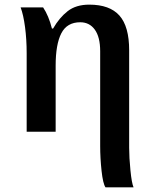

<svg xmlns="http://www.w3.org/2000/svg" viewBox="-20 -568 673 828"><path d="M412 61V-347Q412 -408 389 -440Q366 -472 326 -472Q269 -472 244.5 -424.5Q220 -377 220 -285V0H95V-339Q95 -398 88 -451Q81 -504 69 -536H166Q190 -500 204 -445H209Q236 -492 272 -520Q308 -548 365 -548Q453 -548 495 -501Q537 -454 537 -351V69Q537 111 542.5 166.5Q548 222 556 240H435Q424 224 418 169Q412 114 412 61Z"/></svg>

Font: Noto Serif SemiBold
Style: Regular
Weight: 600
Designer: Monotype Design Team
Foundry: Monotype Imaging Inc.
Version: Version 1.001